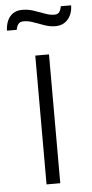

<svg xmlns="http://www.w3.org/2000/svg" viewBox="-92 -749 374 781"><g transform="rotate(-5 94.5 -358.5)"><path d="M66 0V-526H122V0ZM-40 -637Q-39 -661 -31 -678.5Q-23 -696 -8 -706Q7 -716 30 -716Q53 -716 75.5 -708.5Q98 -701 119 -693Q140 -685 158 -685Q173 -685 179 -694.5Q185 -704 187 -717H229Q229 -694 220 -676Q211 -658 195.5 -648Q180 -638 158 -638Q136 -638 113.5 -646Q91 -654 70.5 -661.5Q50 -669 31 -669Q15 -669 8.5 -659.5Q2 -650 0 -637Z"/></g></svg>

Font: Archivo SemiCondensed ExtraLight
Style: Regular
Weight: 250
Width: 4
Designer: Hector Gatti
Foundry: Omnibus-Type
Version: Version 2.001